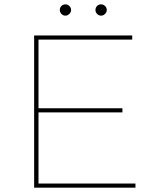

<svg xmlns="http://www.w3.org/2000/svg" viewBox="-20 -863 685 883"><path d="M543 -365V-346H152V-365ZM603 -19V0H137V-700H588V-681H157V-19ZM445 -791Q434 -791 426.5 -799Q419 -807 419 -817Q419 -828 426.5 -835.5Q434 -843 445 -843Q455 -843 463 -835.5Q471 -828 471 -817Q471 -807 463 -799Q455 -791 445 -791ZM281 -791Q270 -791 262.5 -799Q255 -807 255 -817Q255 -828 262.5 -835.5Q270 -843 281 -843Q291 -843 299 -835.5Q307 -828 307 -817Q307 -807 299 -799Q291 -791 281 -791Z"/></svg>

Font: Montserrat
Style: Regular
Weight: 400
Designer: Julieta Ulanovsky
Foundry: Julieta Ulanovsky
Version: Version 8.000